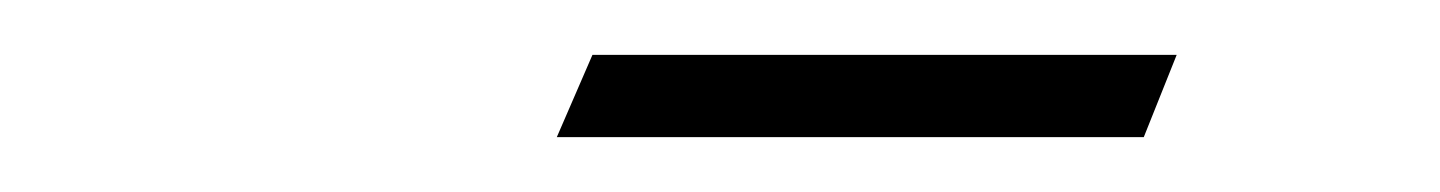

<svg xmlns="http://www.w3.org/2000/svg" viewBox="-20 -461 525 70"><path d="M409 -441 397 -411H183L196 -441Z"/></svg>

Font: Great Vibes
Style: Regular
Weight: 400
Designer: Robert E. Leuschke
Foundry: Robert E. Leuschke
Version: Version 1.001